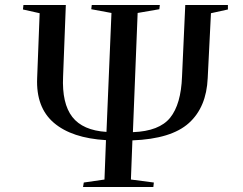

<svg xmlns="http://www.w3.org/2000/svg" viewBox="-20 -750 974 770"><path d="M313 0 316 -18 399 -30 405 -188Q268 -196 196 -257.5Q124 -319 129 -437L139 -697L72 -712L74 -730H244L233 -443Q228 -335 270 -281Q312 -227 407 -221L427 -698L346 -713L348 -730H621L619 -713L532 -698L513 -220Q619 -224 662.5 -278Q706 -332 710 -443L723 -730H894V-712L826 -697L813 -437Q808 -320 737.5 -256.5Q667 -193 511 -187L505 -30L597 -18L595 0Z"/></svg>

Font: Literata 72pt Medium
Style: Italic
Weight: 500
Italic angle: -2°
Designer: Latin by Veronika Burian and Jose Scaglione. Greek by Irene Vlachou. Cyrillic by Vera Evstafieva
Foundry: TypeTogether
Version: Version 3.002